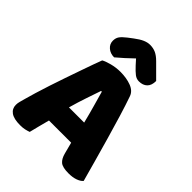

<svg xmlns="http://www.w3.org/2000/svg" viewBox="-240 -971 1107 1107"><g transform="rotate(45 313.5 -418.0)"><path d="M324 -734Q300 -711 276 -689Q252 -667 230 -649Q199 -649 178 -667Q157 -685 157 -712Q157 -733 167 -748Q177 -763 204 -784L233 -806Q262 -828 284 -837.5Q306 -847 326 -847Q352 -847 373 -837.5Q394 -828 417 -805L498 -724Q498 -688 479.5 -670Q461 -652 429 -652Q409 -652 392 -665Q375 -678 351 -704ZM403 -126H222Q212 -90 204.5 -59Q197 -28 190 -1Q176 4 160.5 7.5Q145 11 123 11Q72 11 47.5 -6.5Q23 -24 23 -55Q23 -69 27 -83Q31 -97 36 -116Q43 -143 55.5 -183.5Q68 -224 83 -270.5Q98 -317 115 -365.5Q132 -414 147 -457.5Q162 -501 174.5 -535.5Q187 -570 194 -588Q211 -598 245.5 -607Q280 -616 315 -616Q365 -616 403.5 -601.5Q442 -587 453 -555Q471 -504 492 -435Q513 -366 534 -292.5Q555 -219 575 -147.5Q595 -76 610 -21Q598 -7 574 1.5Q550 10 517 10Q468 10 449 -6Q430 -22 421 -57ZM314 -459Q300 -418 283 -368Q266 -318 250 -261H374Q360 -318 345.5 -368.5Q331 -419 320 -459Z"/></g></svg>

Font: Baloo Tammudu 2 ExtraBold
Style: Regular
Weight: 800
Designer: Maithili Shingre, Omkar Shende and Ek Type
Foundry: Ek Type
Version: Version 1.640;hotconv 1.0.111;makeotfexe 2.5.65597; ttfautoh